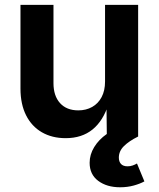

<svg xmlns="http://www.w3.org/2000/svg" viewBox="-20 -566 658 796"><path d="M252.4 6.8Q195.8 6.8 153.6 -17.6Q111.3 -42 88.1 -88.1Q64.9 -134.3 64.9 -198.7V-545.9H201.7V-221.2Q201.7 -168.5 229 -138.4Q256.3 -108.4 304.7 -108.4Q336.9 -108.4 362.1 -122.6Q387.2 -136.7 401.4 -163.6Q415.5 -190.4 415.5 -228V-545.9H552.7V0H422.9L421.4 -135.7H430.2Q408.2 -65.4 363.8 -29.3Q319.3 6.8 252.4 6.8ZM478 210.4Q422.9 210.4 387.2 183.8Q351.6 157.2 351.6 108.9Q351.6 74.7 370.6 43.7Q389.6 12.7 422.4 -10.3L552.7 0Q515.1 18.6 493.9 39.6Q472.7 60.5 472.7 87.4Q472.7 104 481.7 113.8Q490.7 123.5 508.8 123.5Q520 123.5 529.8 120.1Q539.6 116.7 547.9 111.8L578.6 186Q561 195.8 534.7 203.1Q508.3 210.4 478 210.4Z"/></svg>

Font: Inter
Style: 650
Weight: 650
Designer: Rasmus Andersson
Foundry: rsms
Version: Version 4.001;git-66647c0bb